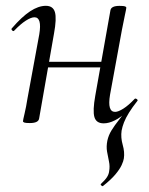

<svg xmlns="http://www.w3.org/2000/svg" viewBox="-20 -415 512 660"><path d="M334 224.4Q333 226.2 328.7 222.9Q324.4 219.6 327.2 217Q341.8 203.4 348 193.5Q354.2 183.6 355.2 173.6Q358.2 156.6 354.6 140.1Q351 123.6 348 106.1Q345 88.6 349 68.6Q353 50 363.3 33.2Q373.6 16.4 390.4 -4.8Q407.2 -26 429 -56.6L417.8 -32Q372.6 9 336.4 9Q310.8 9 304.5 -12.7Q298.2 -34.4 307.6 -86.6L359.6 -379.6Q362.2 -394.8 390.8 -394.8Q406 -394.8 410.1 -393Q414.2 -391.2 414.2 -388.4Q414.2 -385.2 409.2 -362.4Q404.2 -339.6 399.2 -312.8L358.2 -89Q348.4 -30.4 375.6 -30.4Q386.4 -30.4 404.1 -41.6Q421.8 -52.8 443 -75.2Q445.4 -77.6 450.2 -74.3Q455 -71 452 -67.8Q434.6 -45.8 423.3 -27.5Q412 -9.2 406.2 5.8Q400.4 20.8 398 34Q394.6 57.8 401.8 82.9Q409 108 405.8 129.4Q404.6 138.4 398.2 152.4Q391.8 166.4 376.8 184.4Q361.8 202.4 334 224.4ZM82.4 8Q68.2 8 63.6 6.3Q59 4.6 59 1.6Q59 -1.6 64.5 -24.8Q70 -48 74 -74L115 -297Q124.8 -355.6 98.4 -355.6Q86.8 -355.6 68.7 -344Q50.6 -332.4 29.2 -310Q26.2 -306 21.8 -310.5Q17.4 -315 21.2 -318.2Q54.8 -357.2 83.4 -376.1Q112 -395 137.6 -395Q162.4 -395 168.8 -373.3Q175.2 -351.6 165.6 -299.4L114.4 -7.2Q111.8 8 82.4 8ZM119 -183.4 122.8 -202.6H355.2L352.2 -183.4Z"/></svg>

Font: Cormorant Light
Style: Italic
Weight: 300
Italic angle: -10°
Designer: Christian Thalmann (Catharsis Fonts)
Foundry: Catharsis Fonts
Version: Version 4.000